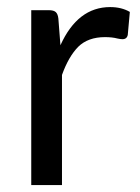

<svg xmlns="http://www.w3.org/2000/svg" viewBox="-20 -536 404 556"><path d="M159.5 0H70.5V-506.5H121.5Q135.5 -506.5 141.5 -501Q147.5 -495.5 149 -482.5L155 -405Q205 -515.5 299 -515.5Q332 -515.5 356 -501.5L350 -435Q347.5 -422.5 334.5 -422.5Q329 -422.5 320 -424.5Q305 -428.5 284 -428.5Q235 -428.5 206.5 -400.5Q178.5 -372 159.5 -319Z"/></svg>

Font: Verano Sans
Style: Regular
Weight: 400
Designer: Lukasz Dziedzic with Adam Twardoch and Botio Nikoltchev
Foundry: tyPoland Lukasz Dziedzic
Version: Version 3.001;December 28, 2019;FontCreator 12.0.0.2547 64-b